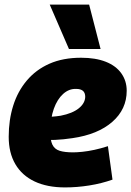

<svg xmlns="http://www.w3.org/2000/svg" viewBox="-20 -808 573 838"><path d="M167 -299Q183 -297 204.5 -298.5Q226 -300 245 -303Q296 -313 323.5 -335Q351 -357 352 -385Q352 -403 342 -411.5Q332 -420 312 -420Q281 -421 255.5 -398Q230 -375 215 -333.5Q200 -292 200 -234Q199 -197 208.5 -177Q218 -157 240 -150Q262 -143 299 -143Q316 -143 340 -145.5Q364 -148 392 -154Q420 -160 451 -170L471 -24Q423 -7 369.5 1.5Q316 10 264 10Q186 10 131 -16Q76 -42 47 -91.5Q18 -141 18 -211Q18 -284 37.5 -346.5Q57 -409 97 -456.5Q137 -504 196 -530Q255 -556 334 -556Q397 -556 441.5 -538.5Q486 -521 509.5 -488Q533 -455 533 -412Q533 -331 470 -276Q407 -221 296 -205Q256 -199 222 -197.5Q188 -196 156 -200ZM281 -594 197 -788H369L419 -594Z"/></svg>

Font: Georama ExtraBold
Style: Italic
Weight: 800
Italic angle: -9°
Version: Version 1.001